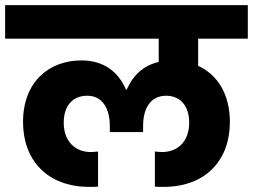

<svg xmlns="http://www.w3.org/2000/svg" viewBox="-37 -760 988 750"><path d="M-17 -740V-609H583V-518C526 -505 484 -469 458 -410H455C426 -478 370 -524 281 -524C156 -524 53 -442 53 -283C53 -135 147 -30 312 -30C325 -30 337 -30 346 -31V-168L319 -166C254 -166 212 -210 212 -281C212 -345 245 -386 304 -386C363 -386 392 -336 392 -268V-244H522V-268C522 -337 551 -386 612 -386C669 -386 702 -344 702 -281C702 -210 660 -166 595 -166L568 -168V-31C577 -30 589 -30 602 -30C767 -30 861 -135 861 -283C861 -392 813 -468 737 -503V-609H931V-740Z"/></svg>

Font: Poppins
Style: Bold
Weight: 700
Designer: Ninad Kale (Devanagari), Jonny Pinhorn (Latin)
Foundry: Indian Type Foundry
Version: 4.004